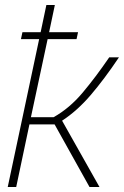

<svg xmlns="http://www.w3.org/2000/svg" viewBox="-20 -750 497 770"><path d="M11 0 137 -593H64L70 -621H143L166 -730H200L177 -621H293L287 -593H171L104 -280H195Q259 -316 311.5 -378.5Q364 -441 418 -520H457Q398 -432 343.5 -368.5Q289 -305 229 -266L379 0H339L199 -251H98L45 0Z"/></svg>

Font: Raleway ExtraLight
Style: Italic
Weight: 200
Italic angle: -12°
Designer: Matt McInerney, Pablo Impallari, Rodrigo Fuenzalida
Foundry: Matt McInerney, Pablo Impallari, Rodrigo Fuenzalida
Version: Version 4.026